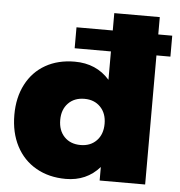

<svg xmlns="http://www.w3.org/2000/svg" viewBox="-53 -792 794 849"><g transform="rotate(5 344.0 -367.5)"><path d="M684 -572H622V1H420V-59Q362 7 270 7Q195 7 138 -25.5Q81 -58 50 -117.5Q19 -177 19 -256Q19 -333 49.5 -391.5Q80 -450 135.5 -481.5Q191 -513 265 -513Q361 -513 420 -446V-572H259V-665H420V-742H622V-665H684ZM420 -251Q420 -297 393 -325Q366 -353 322 -353Q277 -353 250 -325Q223 -297 223 -251Q223 -204 250 -176Q277 -148 322 -148Q366 -148 393 -176Q420 -204 420 -251Z"/></g></svg>

Font: #9Slide03 Montserrat ExtraBold
Style: Regular
Weight: 800
Designer: Julieta Ulanovsky
Foundry: Julieta Ulanovsky
Version: Version 6.001